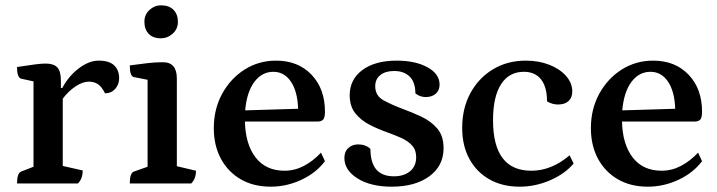

<svg xmlns="http://www.w3.org/2000/svg" viewBox="-20 -690 2698 722"><path d="M44 0Q44 -39 60 -45L106 -63V-384L60 -394Q44 -398 44 -438Q90 -445 113 -448Q136 -451 152 -451Q182 -451 195.5 -436.5Q209 -422 209 -387V-359H214Q239 -405 277 -433.5Q315 -462 351 -462Q391 -462 409.5 -444Q428 -426 428 -396Q428 -372 413 -355.5Q398 -339 375 -339Q362 -365 347.5 -374Q333 -383 314 -383Q291 -383 264 -365Q237 -347 216 -319V-66L291 -49Q291 -18 273 0Z M468 0Q468 -40 484 -45L535 -63V-390L484 -400Q468 -403 468 -444Q505 -449 534 -452.5Q563 -456 593 -456Q645 -456 645 -395V-65L717 -48Q717 -18 699 0ZM585 -546Q555 -546 539 -563Q523 -580 523 -608Q523 -635 542 -652.5Q561 -670 585 -670Q616 -670 632.5 -653Q649 -636 649 -608Q649 -581 629.5 -563.5Q610 -546 585 -546Z M998 12Q933 12 885 -16Q837 -44 810.5 -93.5Q784 -143 784 -208Q784 -280 815.5 -337.5Q847 -395 900 -428.5Q953 -462 1018 -462Q1101 -462 1151.5 -409Q1202 -356 1202 -270Q1202 -247 1195 -240Q1188 -233 1175 -233H901Q903 -147 941.5 -97.5Q980 -48 1050 -48Q1088 -48 1122.5 -66Q1157 -84 1187 -116L1202 -84Q1169 -40 1113.5 -14Q1058 12 998 12ZM1008 -420Q965 -420 936.5 -382Q908 -344 902 -275L1101 -281Q1099 -346 1074 -383Q1049 -420 1008 -420Z M1453 12Q1374 12 1324.5 -19Q1275 -50 1275 -96Q1275 -120 1290 -133.5Q1305 -147 1327 -147Q1355 -147 1373 -130Q1373 -27 1461 -27Q1499 -27 1522 -46Q1545 -65 1545 -99Q1545 -126 1529.5 -143Q1514 -160 1489.5 -171Q1465 -182 1437 -192Q1403 -204 1370.5 -220.5Q1338 -237 1316.5 -263.5Q1295 -290 1295 -332Q1295 -391 1342.5 -426.5Q1390 -462 1472 -462Q1542 -462 1587.5 -437Q1633 -412 1633 -372Q1633 -350 1618.5 -337.5Q1604 -325 1581 -325Q1559 -325 1542 -339Q1542 -380 1521 -401.5Q1500 -423 1462 -423Q1429 -423 1410 -407.5Q1391 -392 1391 -366Q1391 -330 1422 -313Q1453 -296 1493 -281Q1529 -268 1565 -251Q1601 -234 1624.5 -206.5Q1648 -179 1648 -133Q1648 -66 1594.5 -27Q1541 12 1453 12Z M1934 12Q1869 12 1820.5 -15.5Q1772 -43 1745 -92.5Q1718 -142 1718 -209Q1718 -283 1749 -340Q1780 -397 1834 -429.5Q1888 -462 1957 -462Q2006 -462 2045.5 -446.5Q2085 -431 2108.5 -404.5Q2132 -378 2132 -346Q2132 -323 2118 -310Q2104 -297 2078 -297Q2057 -297 2037 -309Q2037 -363 2014.5 -391.5Q1992 -420 1950 -420Q1894 -420 1864 -373Q1834 -326 1834 -238Q1834 -48 1978 -48Q2054 -48 2122 -106L2137 -75Q2104 -36 2048.5 -12Q1993 12 1934 12Z M2416 12Q2351 12 2303 -16Q2255 -44 2228.5 -93.5Q2202 -143 2202 -208Q2202 -280 2233.5 -337.5Q2265 -395 2318 -428.5Q2371 -462 2436 -462Q2519 -462 2569.5 -409Q2620 -356 2620 -270Q2620 -247 2613 -240Q2606 -233 2593 -233H2319Q2321 -147 2359.5 -97.5Q2398 -48 2468 -48Q2506 -48 2540.5 -66Q2575 -84 2605 -116L2620 -84Q2587 -40 2531.5 -14Q2476 12 2416 12ZM2426 -420Q2383 -420 2354.5 -382Q2326 -344 2320 -275L2519 -281Q2517 -346 2492 -383Q2467 -420 2426 -420Z"/></svg>

Font: Petrona SemiBold
Style: Regular
Weight: 600
Designer: Ringo R. Seeber
Foundry: Ringo R. Seeber
Version: Version 2.001; ttfautohint (v1.8.3)